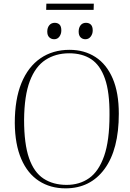

<svg xmlns="http://www.w3.org/2000/svg" viewBox="-20 -1018 715 1052"><path d="M61 -344Q61 -474 97.5 -563Q134 -652 201.5 -698.5Q269 -745 361 -745Q442 -745 503 -705.5Q564 -666 597.5 -588Q631 -510 631 -395Q631 -199 553 -92.5Q475 14 339 14Q256 14 193.5 -26.5Q131 -67 96.5 -147Q62 -227 61 -344ZM112 -361Q112 -230 139 -152Q166 -74 218.5 -39.5Q271 -5 345 -5Q416 -5 468.5 -42Q521 -79 550.5 -163Q580 -247 580 -388Q581 -513 555 -587Q529 -661 480 -693.5Q431 -726 359 -726Q285 -726 229.5 -690Q174 -654 143.5 -574Q113 -494 112 -361ZM239 -845Q239 -866 250 -879.5Q261 -893 280 -893Q296 -893 306 -883.5Q316 -874 316 -851Q316 -832 305.5 -817.5Q295 -803 277 -803Q261 -803 250 -813.5Q239 -824 239 -845ZM411 -845Q411 -866 421.5 -879.5Q432 -893 451 -893Q468 -893 478 -883Q488 -873 488 -851Q488 -832 477 -817.5Q466 -803 448 -803Q432 -803 421.5 -813.5Q411 -824 411 -845ZM234 -998H494L493 -964H233Z"/></svg>

Font: Literata 72pt ExtraLight
Style: Italic
Weight: 200
Italic angle: -2°
Designer: Latin by Veronika Burian and Jose Scaglione. Greek by Irene Vlachou. Cyrillic by Vera Evstafieva
Foundry: TypeTogether
Version: Version 3.002